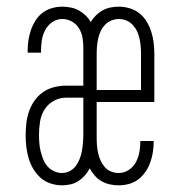

<svg xmlns="http://www.w3.org/2000/svg" viewBox="-20 -548 540 576"><path d="M166 8Q149 8 132 2.5Q115 -3 102 -14.5Q89 -26 80 -41Q71 -56 66 -73Q61 -90 59 -107Q57 -124 57 -142Q57 -160 59 -178Q61 -196 67 -213.5Q73 -231 83.5 -246Q94 -261 109 -271.5Q124 -282 142 -286.5Q160 -291 178 -291H230V-405Q230 -420 227.5 -435Q225 -450 217 -463Q209 -476 195.5 -483.5Q182 -491 167 -491Q150 -491 136.5 -481.5Q123 -472 115.5 -457.5Q108 -443 105.5 -427Q103 -411 103 -395V-390H63V-397Q63 -413 65.5 -428.5Q68 -444 73 -458.5Q78 -473 86.5 -486.5Q95 -500 107.5 -509.5Q120 -519 135.5 -523.5Q151 -528 167 -528Q179 -528 192 -525.5Q205 -523 216 -517Q227 -511 236.5 -502Q246 -493 252 -482Q259 -493 268 -502Q277 -511 288 -517Q299 -523 311.5 -525.5Q324 -528 337 -528Q353 -528 369.5 -523Q386 -518 399 -507.5Q412 -497 420.5 -482.5Q429 -468 434 -452Q439 -436 441 -419.5Q443 -403 443 -386V-242H270V-134Q270 -122 271 -110.5Q272 -99 274.5 -88Q277 -77 282 -66Q287 -55 294.5 -46.5Q302 -38 313 -33.5Q324 -29 336 -29Q352 -29 366 -38Q380 -47 387.5 -61Q395 -75 398 -91Q401 -107 401 -123V-125H441V-122Q441 -106 438.5 -90.5Q436 -75 430.5 -60Q425 -45 416 -32Q407 -19 394.5 -9.5Q382 0 366.5 4Q351 8 336 8Q322 8 309 5Q296 2 284.5 -4.5Q273 -11 264.5 -21Q256 -31 249 -43Q243 -31 234.5 -21.5Q226 -12 215.5 -5Q205 2 192 5Q179 8 166 8ZM270 -278H403V-386Q403 -398 402 -409.5Q401 -421 398.5 -432.5Q396 -444 391 -454.5Q386 -465 378 -473.5Q370 -482 359 -486.5Q348 -491 337 -491Q325 -491 314 -486.5Q303 -482 295 -473.5Q287 -465 282 -454.5Q277 -444 274.5 -432.5Q272 -421 271 -409.5Q270 -398 270 -386ZM166 -29Q178 -29 189.5 -35Q201 -41 208 -51Q215 -61 219.5 -72.5Q224 -84 226 -96.5Q228 -109 229 -121Q230 -133 230 -146V-255H178Q158 -255 140.5 -245Q123 -235 113 -218.5Q103 -202 100 -182.5Q97 -163 97 -144Q97 -131 98 -118.5Q99 -106 102 -94Q105 -82 109.5 -70.5Q114 -59 122 -49.5Q130 -40 142 -34.5Q154 -29 166 -29Z"/></svg>

Font: Iosevka Curly Extralight
Style: Regular
Weight: 200
Monospace: yes
Designer: Belleve Invis
Foundry: Belleve Invis
Version: Version 22.1.2; ttfautohint (v1.8.4)